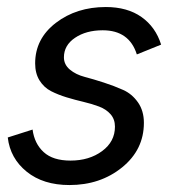

<svg xmlns="http://www.w3.org/2000/svg" viewBox="-20 -516 491 544"><path d="M176.8 8.3Q102.5 8.3 55.7 -29.5Q8.8 -67.4 2 -126.5L72.3 -148.9Q77.6 -108.9 103.8 -85Q129.9 -61 179.7 -61Q232.9 -61 269.3 -87.9Q305.7 -114.7 305.7 -157.2Q305.7 -178.2 293.2 -192.4Q280.8 -206.5 260.7 -214.1Q240.7 -221.7 216.8 -227.3Q192.9 -232.9 168.7 -240.2Q144.5 -247.6 124.5 -257.8Q104.5 -268.1 92 -288.1Q79.6 -308.1 79.6 -336.4Q79.6 -406.2 138.2 -451.2Q196.8 -496.1 279.8 -496.1Q340.8 -496.1 380.9 -467.8Q420.9 -439.5 436.5 -389.6L367.7 -361.8Q346.2 -430.2 271 -430.2Q224.1 -430.2 192.6 -408.9Q161.1 -387.7 161.1 -353.5Q161.1 -333 178 -318.8Q194.8 -304.7 220 -298.1Q245.1 -291.5 274.4 -282Q303.7 -272.5 328.9 -261.2Q354 -250 370.8 -226.1Q387.7 -202.1 387.7 -168Q387.7 -91.8 325.9 -41.7Q264.2 8.3 176.8 8.3Z"/></svg>

Font: HK Grotesk Medium Legacy Italic
Style: Regular
Weight: 500
Italic angle: -13°
Designer: Alfredo Marco Pradil
Foundry: Hanken Design Co.
Version: Version 2.022;PS 002.022;hotconv 1.0.88;makeotf.lib2.5.64775